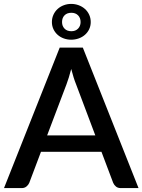

<svg xmlns="http://www.w3.org/2000/svg" viewBox="-22 -964 730 984"><path d="M688 0 402.5 -720H284L-1.5 0H89C99 0 107.3 -2.8 114 -8.5C120.7 -14.2 125.3 -20.3 128 -27L188 -186H498L558 -27C561.3 -19.3 566.2 -12.9 572.5 -7.8C578.8 -2.6 587.2 0 597.5 0ZM219.5 -270 319 -532.5C322.7 -542.5 326.6 -554.1 330.8 -567.2C334.9 -580.4 339 -594.8 343 -610.5C347 -595.2 351.1 -580.8 355.2 -567.5C359.4 -554.2 363.5 -542.7 367.5 -533L466.5 -270ZM244 -851C244 -837.7 246.7 -825.4 252 -814.2C257.3 -803.1 264.5 -793.5 273.5 -785.5C282.5 -777.5 293 -771.3 305 -767C317 -762.7 329.5 -760.5 342.5 -760.5C356.2 -760.5 369.1 -762.7 381.2 -767C393.4 -771.3 404.1 -777.5 413.2 -785.5C422.4 -793.5 429.7 -803.1 435 -814.2C440.3 -825.4 443 -837.7 443 -851C443 -864.7 440.3 -877.2 435 -888.7C429.7 -900.2 422.4 -910.1 413.2 -918.2C404.1 -926.4 393.4 -932.7 381.2 -937.2C369.1 -941.7 356.2 -944 342.5 -944C329.5 -944 317 -941.7 305 -937.2C293 -932.7 282.5 -926.4 273.5 -918.2C264.5 -910.1 257.3 -900.2 252 -888.7C246.7 -877.2 244 -864.7 244 -851ZM296 -851C296 -865.3 300.2 -876.8 308.8 -885.5C317.2 -894.2 329 -898.5 344 -898.5C358 -898.5 369.3 -894.2 378 -885.5C386.7 -876.8 391 -865.3 391 -851C391 -837.3 386.7 -826.1 378 -817.2C369.3 -808.4 358 -804 344 -804C329 -804 317.2 -808.4 308.8 -817.2C300.2 -826.1 296 -837.3 296 -851Z"/></svg>

Font: Lato Semibold
Style: Regular
Weight: 600
Designer: Lukasz Dziedzic
Foundry: tyPoland Lukasz Dziedzic
Version: Version 2.006; 2014-01-15